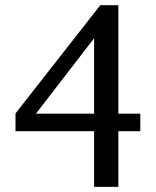

<svg xmlns="http://www.w3.org/2000/svg" viewBox="-20 -707 603 743"><path d="M344.2 -559.1 119.1 -267.1H344.2ZM438 -199.2V16.1H344.2V-199.2H40V-268.1L368.2 -687H438V-267.1H522.9V-199.2Z"/></svg>

Font: BabelStone Ogham Pictish
Style: Italic
Weight: 400
Italic angle: -30°
Designer: Andrew West
Foundry: BabelStone
Version: Version 1.02 March 14, 2022